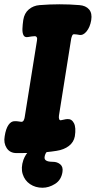

<svg xmlns="http://www.w3.org/2000/svg" viewBox="-49 -703 450 903"><path d="M29.2 17Q-2.4 17 -17.6 -6.7Q-32.8 -30.4 -27 -62Q-21.6 -97.6 -9 -115.6Q3.6 -133.6 20.4 -133Q29.6 -133.2 36.5 -132.1Q43.4 -131 51.4 -130Q59 -130.2 62.5 -137.1Q66 -144 67 -151L125 -513Q127 -522.8 123.7 -528Q120.4 -533.2 113.6 -532.8Q106.6 -532.4 98.9 -531.5Q91.2 -530.6 83.8 -529Q67.8 -525.8 61.8 -536.9Q55.8 -548 56.5 -567.4Q57.2 -586.8 60.4 -608.8Q65.4 -641 86.7 -658.9Q108 -676.8 137.4 -679Q232.4 -686.6 324.2 -679Q354.4 -676.8 369.9 -658.7Q385.4 -640.6 380 -608Q374.6 -575.8 358.4 -555.6Q342.2 -535.4 323.6 -539Q318.4 -540 313 -540.8Q307.6 -541.6 299.6 -542Q293.4 -542.4 290.4 -535.4Q287.4 -528.4 285.8 -521L228.2 -159Q227 -148.6 229.2 -142.8Q231.4 -137 237 -137.4Q243.2 -138.2 251.6 -140.4Q260 -142.6 268.2 -143Q288.2 -144.2 298.8 -123.7Q309.4 -103.2 303 -62Q297.8 -34 274.9 -16.5Q252 1 217 6.4Q169.2 14 122.2 15.5Q75.2 17 29.2 17ZM151 180Q117.6 180 92.4 163Q67.2 146 57.8 116.1Q48.4 86.2 61 49Q71.6 20.8 90.1 4.9Q108.6 -11 132.3 -19.4Q156 -27.8 180.6 -33.2L206 -10.6Q206 -10.6 195.6 -6Q185.2 -1.4 174.1 8.4Q163 18.2 160.8 34.6Q159.4 44.6 165.1 49.8Q170.8 55 180.5 56.5Q190.2 58 199.6 58Q220.2 58 234.4 69.9Q248.6 81.8 244.8 106Q239 143.6 210.1 161.8Q181.2 180 151 180Z"/></svg>

Font: Winky Sans
Style: Italic
Weight: 400
Italic angle: -8.97852°
Designer: Simon Atzbach
Foundry: typofactur
Version: Version 1.205